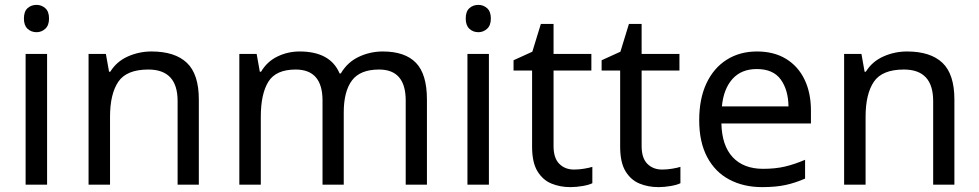

<svg xmlns="http://www.w3.org/2000/svg" viewBox="-20 -757 4013 787"><path d="M130 -737Q150 -737 165.5 -723.5Q181 -710 181 -681Q181 -653 165.5 -639Q150 -625 130 -625Q108 -625 93 -639Q78 -653 78 -681Q78 -710 93 -723.5Q108 -737 130 -737ZM173 -536V0H85V-536Z M601 -546Q697 -546 746 -499.5Q795 -453 795 -349V0H708V-343Q708 -472 588 -472Q499 -472 465 -422Q431 -372 431 -278V0H343V-536H414L427 -463H432Q458 -505 504 -525.5Q550 -546 601 -546Z M1549 -546Q1640 -546 1685 -499.5Q1730 -453 1730 -349V0H1643V-345Q1643 -472 1534 -472Q1456 -472 1422.5 -427Q1389 -382 1389 -296V0H1302V-345Q1302 -472 1192 -472Q1111 -472 1080 -422Q1049 -372 1049 -278V0H961V-536H1032L1045 -463H1050Q1075 -505 1117.5 -525.5Q1160 -546 1208 -546Q1334 -546 1372 -456H1377Q1404 -502 1450.5 -524Q1497 -546 1549 -546Z M1941 -737Q1961 -737 1976.5 -723.5Q1992 -710 1992 -681Q1992 -653 1976.5 -639Q1961 -625 1941 -625Q1919 -625 1904 -639Q1889 -653 1889 -681Q1889 -710 1904 -723.5Q1919 -737 1941 -737ZM1984 -536V0H1896V-536Z M2333 -62Q2353 -62 2374 -65.5Q2395 -69 2408 -73V-6Q2394 1 2368 5.5Q2342 10 2318 10Q2276 10 2240.5 -4.5Q2205 -19 2183 -55Q2161 -91 2161 -156V-468H2085V-510L2162 -545L2197 -659H2249V-536H2404V-468H2249V-158Q2249 -109 2272.5 -85.5Q2296 -62 2333 -62Z M2694 -62Q2714 -62 2735 -65.5Q2756 -69 2769 -73V-6Q2755 1 2729 5.5Q2703 10 2679 10Q2637 10 2601.5 -4.5Q2566 -19 2544 -55Q2522 -91 2522 -156V-468H2446V-510L2523 -545L2558 -659H2610V-536H2765V-468H2610V-158Q2610 -109 2633.5 -85.5Q2657 -62 2694 -62Z M3083 -546Q3152 -546 3201.5 -516Q3251 -486 3277.5 -431.5Q3304 -377 3304 -304V-251H2937Q2939 -160 2983.5 -112.5Q3028 -65 3108 -65Q3159 -65 3198.5 -74.5Q3238 -84 3280 -102V-25Q3239 -7 3199 1.5Q3159 10 3104 10Q3028 10 2969.5 -21Q2911 -52 2878.5 -113.5Q2846 -175 2846 -264Q2846 -352 2875.5 -415Q2905 -478 2958.5 -512Q3012 -546 3083 -546ZM3082 -474Q3019 -474 2982.5 -433.5Q2946 -393 2939 -321H3212Q3211 -389 3180 -431.5Q3149 -474 3082 -474Z M3698 -546Q3794 -546 3843 -499.5Q3892 -453 3892 -349V0H3805V-343Q3805 -472 3685 -472Q3596 -472 3562 -422Q3528 -372 3528 -278V0H3440V-536H3511L3524 -463H3529Q3555 -505 3601 -525.5Q3647 -546 3698 -546Z"/></svg>

Font: Noto Sans Hatran
Style: Regular
Weight: 400
Designer: Monotype Design Team
Foundry: Monotype Imaging Inc.
Version: Version 2.001; ttfautohint (v1.8.4.7-5d5b)